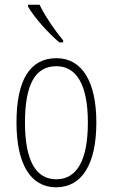

<svg xmlns="http://www.w3.org/2000/svg" viewBox="-20 -785 479 815"><path d="M232 -605H248V-614C210 -659 166 -726 148 -765H99V-757C123 -714 186 -643 232 -605ZM218 10C328 10 389 -88 389 -265C389 -439 328 -538 220 -538C108 -538 50 -447 50 -265C50 -88 110 10 218 10ZM219 -24C131 -24 86 -105 86 -265C86 -425 129 -504 219 -504C305 -504 353 -425 353 -265C353 -106 307 -24 219 -24Z"/></svg>

Font: Kathrein 37 Thin Condensed
Style: Regular
Weight: 250
Width: 3
Designer: Lazydogs Typefoundry, based on Open Sans by Ascender Corporation
Foundry: Lazydogs Typefoundry
Version: Version 1.003;PS 001.003;hotconv 1.0.88;makeotf.lib2.5.64775